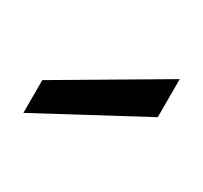

<svg xmlns="http://www.w3.org/2000/svg" viewBox="-59 -858 365 345"><g transform="rotate(30 123.5 -685.5)"><path d="M230 -703 17 -589V-657L230 -782Z"/></g></svg>

Font: A Bank Premium Regular
Style: Regular
Weight: 400
Designer: Ninad Kale (Devanagari), Jonny Pinhorn (Latin), Htun Naung (Myanmar)
Foundry: Indian Type Foundry
Version: 4.004